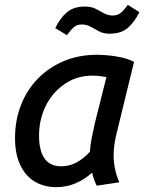

<svg xmlns="http://www.w3.org/2000/svg" viewBox="-20 -759 599 792"><path d="M213 13Q161 13 122.5 -10.5Q84 -34 63 -79.5Q42 -125 42 -188Q42 -264 67 -327Q92 -390 137.5 -436Q183 -482 244.5 -507.5Q306 -533 379 -533Q397 -533 422.5 -531Q448 -529 477 -523Q506 -517 533 -504L461 -209Q452 -173 449.5 -139.5Q447 -106 452.5 -73Q458 -40 472 -7L379 7Q373 -5 368 -18.5Q363 -32 360 -47Q328 -18 291 -2.5Q254 13 213 13ZM232 -73Q265 -73 294 -88Q323 -103 351 -133Q352 -159 358.5 -191Q365 -223 371 -250L419 -441Q403 -444 389.5 -445.5Q376 -447 361 -447Q311 -447 270.5 -426.5Q230 -406 200.5 -371Q171 -336 156 -292Q141 -248 141 -201Q141 -156 152 -127.5Q163 -99 183.5 -86Q204 -73 232 -73ZM256 -614 208 -643Q227 -683 255 -707.5Q283 -732 331 -732Q356 -732 374 -723Q392 -714 408.5 -704.5Q425 -695 446 -695Q464 -695 477.5 -705.5Q491 -716 507 -739L555 -709Q536 -670 508.5 -645Q481 -620 432 -620Q407 -620 389 -629.5Q371 -639 354.5 -648.5Q338 -658 317 -658Q298 -658 285.5 -647.5Q273 -637 256 -614Z"/></svg>

Font: Ubuntu Sans Medium
Style: Italic
Weight: 500
Italic angle: -13.5°
Designer: Dalton Maag Ltd
Foundry: Dalton Maag Ltd
Version: Version 1.006